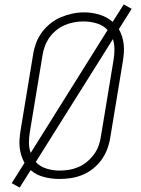

<svg xmlns="http://www.w3.org/2000/svg" viewBox="-20 -802 640 869"><path d="M69 47 33 27 91 -65Q82 -81 76.5 -98.5Q71 -116 69 -134.5Q67 -153 68.5 -172.5Q70 -192 73 -211L130 -556Q134 -582 143.5 -607.5Q153 -633 169.5 -655.5Q186 -678 208.5 -696Q231 -714 256.5 -724.5Q282 -735 308 -740.5Q334 -746 361 -746Q397 -746 431 -735.5Q465 -725 490 -703L540 -782L576 -762L518 -670Q527 -654 532.5 -636.5Q538 -619 540 -600.5Q542 -582 540.5 -562.5Q539 -543 536 -524L479 -179Q475 -153 465.5 -127.5Q456 -102 440 -79.5Q424 -57 401.5 -39Q379 -21 353.5 -10.5Q328 0 301.5 4Q275 8 249 8Q213 8 178.5 -1Q144 -10 119 -32ZM119 -110 467 -666Q448 -687 418.5 -696Q389 -705 358 -705Q336 -705 314.5 -701Q293 -697 272.5 -688Q252 -679 234 -664.5Q216 -650 203 -631Q190 -612 182.5 -591.5Q175 -571 172 -549L115 -204Q111 -180 111 -156Q111 -132 119 -110ZM249 -30Q271 -30 292.5 -33.5Q314 -37 335 -46Q356 -55 374 -70Q392 -85 405.5 -103.5Q419 -122 426.5 -143Q434 -164 437 -186L494 -531Q498 -555 498 -579Q498 -603 491 -625L142 -69Q161 -48 190 -39Q219 -30 249 -30Z"/></svg>

Font: Iosevka Slab XLtEx
Style: Italic
Weight: 200
Width: 7
Italic angle: -9°
Monospace: yes
Designer: Belleve Invis
Foundry: Belleve Invis
Version: Version 11.1.0; ttfautohint (v1.8.3)